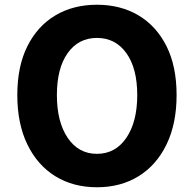

<svg xmlns="http://www.w3.org/2000/svg" viewBox="-20 -776 818 810"><path d="M389 14Q289 14 213.5 -32.5Q138 -79 95.5 -166.5Q53 -254 53 -375Q53 -496 95.5 -581Q138 -666 213.5 -711Q289 -756 389 -756Q489 -756 564.5 -711Q640 -666 682.5 -581Q725 -496 725 -375Q725 -254 682.5 -166.5Q640 -79 564.5 -32.5Q489 14 389 14ZM389 -127Q467 -127 513 -194.5Q559 -262 559 -375Q559 -488 513 -552Q467 -616 389 -616Q311 -616 265.5 -552Q220 -488 220 -375Q220 -262 265.5 -194.5Q311 -127 389 -127Z"/></svg>

Font: Chiron GoRound TC EB
Style: Regular
Weight: 700
Designer: Ryoko NISHIZUKA 西塚涼子 (kana, bopomofo & ideographs); Paul D. Hunt (Latin, Greek & Cyrillic); Sandoll Communications 산돌커뮤니
Foundry: Adobe
Version: Version 1.000;hotconv 1.1.1;makeotfexe 2.6.0